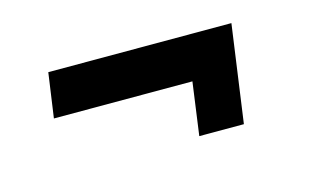

<svg xmlns="http://www.w3.org/2000/svg" viewBox="-42 -413 644 395"><g transform="rotate(-15 280.0 -216.0)"><path d="M343.5 -113H438.5L467.5 -320.5H77.5L64 -225.5H359Z"/></g></svg>

Font: Mohave Medium
Style: Italic
Weight: 500
Italic angle: -8°
Designer: Gumpita Rahayu
Foundry: Tokotype
Version: Version 2.002; ttfautohint (v1.8.3)